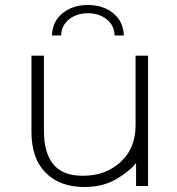

<svg xmlns="http://www.w3.org/2000/svg" viewBox="-20 -749 709 769"><path d="M318 0Q220 0 163 -57Q106 -114 106 -221V-526H156V-225Q156 -137 193.5 -91Q231 -45 311 -45Q403 -45 463 -100Q523 -155 523 -248V-526H573V-4H525V-96Q498 -62 444.5 -31Q391 0 318 0ZM188 -607Q190 -663 230.5 -696Q271 -729 332 -729Q393 -729 433.5 -696Q474 -663 476 -607H439Q438 -647 407.5 -671.5Q377 -696 332 -696Q287 -696 256.5 -671.5Q226 -647 225 -607Z"/></svg>

Font: Hilab Light
Style: Regular
Weight: 300
Designer: Cristianderson Lima
Foundry: Cristianderson
Version: Version 1.0